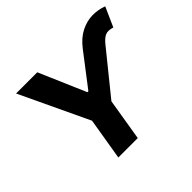

<svg xmlns="http://www.w3.org/2000/svg" viewBox="-161 -961 1188 1188"><g transform="rotate(-45 432.5 -367.5)"><path d="M93.8 -727.5H279.3L411.6 -420.9H419.9L582 -632.3Q623.5 -686 672.4 -710.4Q721.2 -734.9 770.8 -735.4Q820.3 -735.8 865.2 -718.8L808.1 -590.8Q771 -602.5 747.8 -592.8Q724.6 -583 697.8 -549.3L476.6 -275.9L431.2 0H261.2L307.1 -275.9Z"/></g></svg>

Font: Inter Display ExtraBold
Style: Italic
Weight: 800
Italic angle: -9.39999°
Designer: Rasmus Andersson
Foundry: rsms
Version: Version 4.000;git-a52131595